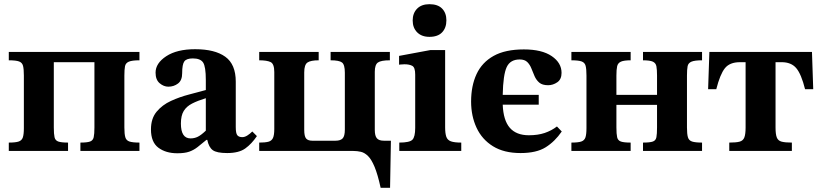

<svg xmlns="http://www.w3.org/2000/svg" viewBox="-20 -721 3911 917"><path d="M305 0H22V-40Q54 -40 69 -45Q84 -50 89 -64.5Q94 -79 94 -109V-360Q94 -391 90 -406.5Q86 -422 71 -427.5Q56 -433 22 -433V-473H646V-433Q611 -433 595.5 -426.5Q580 -420 577 -404.5Q574 -389 574 -360V-112Q574 -81 578.5 -65.5Q583 -50 598.5 -45Q614 -40 646 -40V0H364V-40Q396 -40 410 -45Q424 -50 427.5 -65.5Q431 -81 431 -112V-424H237V-112Q237 -81 240.5 -65.5Q244 -50 258.5 -45Q273 -40 305 -40Z M827 11Q772 11 736.5 -15.5Q701 -42 701 -103Q701 -155 728 -187.5Q755 -220 796.5 -239Q838 -258 882.5 -269.5Q927 -281 963 -291V-339Q963 -403 950 -422.5Q937 -442 901 -442Q871 -442 860.5 -428Q850 -414 850 -371Q850 -337 830 -322Q810 -307 784 -307Q762 -307 742.5 -323.5Q723 -340 723 -374Q723 -419 774 -452.5Q825 -486 912 -486Q1006 -486 1056 -450Q1106 -414 1106 -331V-114Q1106 -84 1113.5 -75Q1121 -66 1137 -66Q1149 -66 1161.5 -74Q1174 -82 1185 -93L1207 -71Q1182 -34 1151.5 -12Q1121 10 1065 10Q1015 10 996 -4Q977 -18 970 -53H966Q942 -33 923.5 -18.5Q905 -4 883.5 3.5Q862 11 827 11ZM963 -97V-252Q924 -240 897.5 -226.5Q871 -213 857.5 -191Q844 -169 844 -131Q844 -60 890 -60Q909 -60 925 -68Q941 -76 963 -97Z M1843 176H1798Q1784 112 1769 76Q1754 40 1737.5 24Q1721 8 1703.5 4Q1686 0 1668 0H1218V-40Q1246 -40 1261.5 -44Q1277 -48 1283.5 -61.5Q1290 -75 1290 -105V-377Q1290 -416 1272.5 -424.5Q1255 -433 1218 -433V-473H1502V-433Q1464 -433 1448.5 -422.5Q1433 -412 1433 -375V-101Q1433 -70 1442 -59.5Q1451 -49 1471 -49H1583Q1606 -49 1616.5 -60Q1627 -71 1627 -102V-374Q1627 -412 1613.5 -422.5Q1600 -433 1559 -433V-473H1842V-433Q1800 -433 1785 -422.5Q1770 -412 1770 -378V-101Q1770 -72 1780 -60.5Q1790 -49 1813 -49H1847Z M2183 0H1887V-40Q1936 -40 1949.5 -53.5Q1963 -67 1963 -110V-365Q1963 -399 1949 -406.5Q1935 -414 1912 -414Q1902 -414 1894 -413Q1886 -412 1886 -412V-454L2036 -482H2106V-113Q2106 -84 2111.5 -68Q2117 -52 2133.5 -46Q2150 -40 2183 -40ZM2031 -545Q1994 -545 1972.5 -566.5Q1951 -588 1951 -623Q1951 -658 1972 -679.5Q1993 -701 2031 -701Q2071 -701 2091.5 -680Q2112 -659 2112 -624Q2112 -588 2091.5 -566.5Q2071 -545 2031 -545Z M2466 10Q2387 10 2334.5 -22.5Q2282 -55 2256 -111Q2230 -167 2230 -236Q2230 -311 2256 -367Q2282 -423 2337.5 -454Q2393 -485 2482 -485Q2568 -485 2615 -453Q2662 -421 2662 -373Q2662 -342 2641.5 -328Q2621 -314 2598 -314Q2570 -314 2555.5 -326.5Q2541 -339 2533 -357.5Q2525 -376 2518 -394Q2511 -412 2498.5 -424.5Q2486 -437 2462 -437Q2417 -437 2400 -400.5Q2383 -364 2381 -268H2553V-221H2381Q2384 -146 2415 -110.5Q2446 -75 2506 -75Q2549 -75 2581.5 -86Q2614 -97 2640 -117L2663 -93Q2630 -45 2586 -17.5Q2542 10 2466 10Z M2992 0H2709V-40Q2741 -40 2756 -45Q2771 -50 2776 -64.5Q2781 -79 2781 -109V-360Q2781 -391 2777 -406.5Q2773 -422 2758 -427.5Q2743 -433 2709 -433V-473H2992V-433Q2960 -433 2945.5 -426.5Q2931 -420 2927.5 -404.5Q2924 -389 2924 -360V-268H3118V-360Q3118 -389 3115 -404.5Q3112 -420 3098 -426.5Q3084 -433 3051 -433V-473H3333V-433Q3298 -433 3282.5 -426.5Q3267 -420 3264 -404.5Q3261 -389 3261 -360V-112Q3261 -81 3265.5 -65.5Q3270 -50 3285.5 -45Q3301 -40 3333 -40V0H3051V-40Q3084 -40 3098 -45Q3112 -50 3115 -65.5Q3118 -81 3118 -112V-220H2924V-112Q2924 -81 2927.5 -65.5Q2931 -50 2945.5 -45Q2960 -40 2992 -40Z M3762 0H3463V-40Q3496 -40 3512.5 -44.5Q3529 -49 3535 -64.5Q3541 -80 3541 -112V-424H3514Q3465 -424 3442 -395Q3419 -366 3401 -295H3362L3368 -473H3858L3864 -295H3825Q3807 -367 3783 -395.5Q3759 -424 3713 -424H3684V-112Q3684 -80 3690 -64.5Q3696 -49 3713 -44.5Q3730 -40 3762 -40Z"/></svg>

Font: STIX Two Text
Style: Bold
Weight: 700
Designer: Ross Mills, John Hudson & Paul Hanslow, Tiro Typeworks Ltd; with prior portions MicroPress Inc., and Coen Hoffman.
Foundry: Tiro Typeworks Ltd
Version: Version 2.13 b171